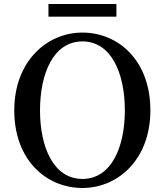

<svg xmlns="http://www.w3.org/2000/svg" viewBox="-20 -917 819 955"><path d="M221 -834H559V-897H221ZM179 -368C179 -550 245 -711 390 -711C535 -711 601 -550 601 -368C601 -187 535 -27 390 -27C245 -27 179 -187 179 -368ZM390 -755C214 -755 51 -613 51 -368C51 -118 213 18 390 18C567 18 728 -124 728 -368C728 -619 566 -755 390 -755Z"/></svg>

Font: Source Han Serif CN SemiBold
Style: Regular
Weight: 600
Designer: Ryoko NISHIZUKA 西塚涼子 (kana & ideographs); Frank Grießhammer (Latin, Greek & Cyrillic); Wenlong ZHANG 张文龙 (bopomofo); San
Foundry: Adobe Systems Incorporated
Version: Version 1.000;PS 1;hotconv 16.6.53;makeotf.lib2.5.65590